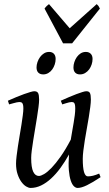

<svg xmlns="http://www.w3.org/2000/svg" viewBox="-20 -907 539 947"><path d="M476.1 -33.2Q436.5 -6.8 408.9 6.6Q381.3 20 362.8 20Q353.5 20 344.5 11.5Q335.4 2.9 328.9 -16.6Q322.3 -36.1 319.6 -67.6Q316.9 -99.1 320.3 -145Q300.3 -108.9 278.1 -78.6Q255.9 -48.3 231.9 -26.4Q208 -4.4 182.6 7.8Q157.2 20 130.9 20Q121.1 20 108.6 12.5Q96.2 4.9 85.2 -10.3Q74.2 -25.4 66.7 -47.9Q59.1 -70.3 59.1 -100.1Q59.1 -114.7 61.8 -137.2Q64.5 -159.7 68.4 -185.5Q72.3 -211.4 77.1 -239.3Q82 -267.1 85.9 -292.5Q89.8 -317.9 92.5 -338.4Q95.2 -358.9 95.2 -371.1Q95.2 -382.3 93.8 -388.9Q92.3 -395.5 89.6 -398.7Q86.9 -401.9 83.3 -402.8Q79.6 -403.8 75.2 -403.8Q70.8 -403.8 62.5 -402.1Q54.2 -400.4 45.9 -397.9Q36.1 -395.5 24.9 -392.1L19 -410.2Q39.6 -419.4 60.3 -428Q81.1 -436.5 98.6 -442.9Q116.2 -449.2 129.6 -453.1Q143.1 -457 148.9 -457Q163.1 -457 168 -447.8Q172.9 -438.5 172.9 -416Q172.9 -401.9 169.9 -378.9Q167 -356 162.6 -328.6Q158.2 -301.3 153.3 -272Q148.4 -242.7 144 -215.3Q139.6 -188 136.7 -165Q133.8 -142.1 133.8 -127.9Q133.8 -81.1 143.8 -60.1Q153.8 -39.1 171.9 -39.1Q181.6 -39.1 197.8 -48.6Q213.9 -58.1 234.4 -79.3Q254.9 -100.6 279.1 -134.8Q303.2 -168.9 329.1 -218.3Q332.5 -239.3 336.2 -260.5Q339.8 -281.7 343.3 -301.5Q346.7 -321.3 348.9 -339.1Q351.1 -356.9 351.1 -371.1Q351.1 -382.3 349.9 -388.9Q348.6 -395.5 346.2 -398.7Q343.8 -401.9 340.6 -402.8Q337.4 -403.8 333 -403.8Q328.6 -403.8 321 -402.1Q313.5 -400.4 305.7 -397.9Q296.9 -395.5 287.1 -392.1L279.8 -410.2Q300.3 -419.4 320.3 -428Q340.3 -436.5 357.2 -442.9Q374 -449.2 386.7 -453.1Q399.4 -457 405.8 -457Q419.4 -457 423.8 -447.8Q428.2 -438.5 428.2 -416Q428.2 -401.9 425.3 -379.2Q422.4 -356.4 418 -329.3Q413.6 -302.2 408.2 -272.7Q402.8 -243.2 398.4 -215.6Q394 -188 391.1 -164.1Q388.2 -140.1 388.2 -124Q388.2 -79.6 394.5 -58.3Q400.9 -37.1 413.1 -37.1Q425.8 -37.1 438.7 -40.3Q451.7 -43.5 469.2 -50.8ZM254.4 -616.2Q254.4 -602.5 250 -589.1Q245.6 -575.7 237.8 -564.7Q230 -553.7 218.5 -546.9Q207 -540 193.4 -540Q177.7 -540 168.9 -548.8Q160.2 -557.6 160.2 -574.2Q160.2 -587.4 164.8 -600.8Q169.4 -614.3 177.5 -625.5Q185.5 -636.7 197 -643.8Q208.5 -650.9 222.2 -650.9Q237.3 -650.9 245.8 -641.8Q254.4 -632.8 254.4 -616.2ZM436.5 -616.2Q436.5 -602.5 432.1 -589.1Q427.7 -575.7 419.7 -564.7Q411.6 -553.7 400.1 -546.9Q388.7 -540 374.5 -540Q359.4 -540 350.8 -548.8Q342.3 -557.6 342.3 -574.2Q342.3 -587.4 346.7 -600.8Q351.1 -614.3 358.9 -625.5Q366.7 -636.7 377.9 -643.8Q389.2 -650.9 403.3 -650.9Q418.5 -650.9 427.5 -641.8Q436.5 -632.8 436.5 -616.2ZM335.9 -693.4H291L199.7 -864.7Q206.5 -874 210.4 -877.4Q214.4 -880.9 221.7 -886.7L323.7 -767.6L457 -886.7Q462.9 -881.3 465.6 -877.7Q468.3 -874 472.7 -864.7Z"/></svg>

Font: Gentium Plus Eur
Style: Italic
Weight: 400
Italic angle: -8°
Designer: J. Victor Gaultney, Annie Olsen, Iska Routamaa, Becca Hirsbrunner
Foundry: SIL International
Version: Version 5.000